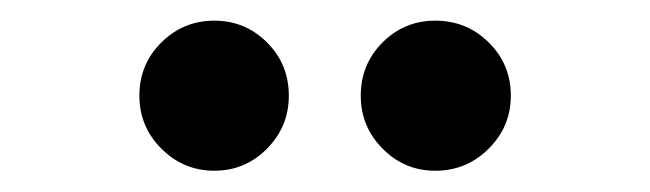

<svg xmlns="http://www.w3.org/2000/svg" viewBox="-20 -767 626 185"><path d="M399.4 -602.5Q369.6 -602.5 348.6 -623.8Q327.6 -645 327.6 -674.8Q327.6 -705.1 348.6 -726.1Q369.6 -747.1 399.4 -747.1Q429.7 -747.1 450.9 -726.1Q472.2 -705.1 472.2 -674.8Q472.2 -645 450.9 -623.8Q429.7 -602.5 399.4 -602.5ZM186.5 -602.5Q156.7 -602.5 135.5 -623.8Q114.3 -645 114.3 -674.8Q114.3 -705.1 135.5 -726.1Q156.7 -747.1 186.5 -747.1Q216.3 -747.1 237.3 -726.1Q258.3 -705.1 258.3 -674.8Q258.3 -645 237.3 -623.8Q216.3 -602.5 186.5 -602.5Z"/></svg>

Font: Cascadia Mono NF SemiBold
Style: Regular
Weight: 600
Monospace: yes
Designer: Aaron Bell
Foundry: Saja Typeworks
Version: Version 2404.023; ttfautohint (v1.8.4)